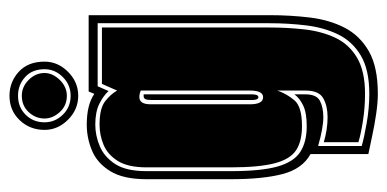

<svg xmlns="http://www.w3.org/2000/svg" viewBox="-226 -487 817 405"><g transform="rotate(-90 182.5 -284.5)"><path d="M187 104Q169 104 145 100.5Q121 97 98 92Q75 87 60 84V-38Q29 -55 18 -96.5Q7 -138 7 -206V-384Q7 -433 24 -460.5Q41 -488 67.5 -499Q94 -510 122 -510Q164 -510 187 -494L192 -506H353V-124Q353 -80 348 -39Q343 2 326.5 34Q310 66 277 85Q244 104 187 104ZM187 86Q238 86 268 68Q298 50 312.5 20Q327 -10 331.5 -47.5Q336 -85 336 -124V-487H203L193 -464Q183 -475 166 -483.5Q149 -492 122 -492Q99 -492 76.5 -482.5Q54 -473 39 -450Q24 -427 24 -384V-206Q24 -143 33.5 -108.5Q43 -74 64 -60Q85 -46 119 -46Q147 -46 162.5 -53.5Q178 -61 186 -72V-49Q186 -25 172 -18Q158 -11 138 -11Q115 -11 77 -22V70Q94 75 125.5 80.5Q157 86 187 86ZM187 77Q158 77 129.5 72.5Q101 68 85 63V-10Q112 -2 138 -2Q161 -2 177.5 -11Q194 -20 194 -49V-108Q187 -88 173.5 -72Q160 -56 119 -56Q87 -56 68 -68.5Q49 -81 40.5 -114Q32 -147 32 -206V-384Q32 -423 45.5 -444.5Q59 -466 79.5 -474.5Q100 -483 122 -483Q156 -483 171 -471.5Q186 -460 194 -446L208 -478H327V-124Q327 -87 323 -51Q319 -15 305.5 14Q292 43 263.5 60Q235 77 187 77ZM180 -138Q194 -138 194 -166V-396Q188 -399 180 -399Q165 -399 165 -375V-166Q165 -138 180 -138ZM180 -148Q174 -148 174 -162V-372Q174 -383 176 -386.5Q178 -390 182 -390H186V-162Q186 -148 180 -148ZM183 -528Q154 -528 132.5 -549.5Q111 -571 111 -599Q111 -630 131.5 -651.5Q152 -673 183 -673Q212 -673 233.5 -653.5Q255 -634 255 -599Q255 -571 233.5 -549.5Q212 -528 183 -528ZM183 -544Q206 -544 222.5 -560.5Q239 -577 239 -599Q239 -625 222.5 -640Q206 -655 183 -655Q159 -655 143 -639Q127 -623 127 -599Q127 -577 143 -560.5Q159 -544 183 -544ZM183 -552Q162 -552 148.5 -567Q135 -582 135 -599Q135 -618 148.5 -632.5Q162 -647 183 -647Q202 -647 216.5 -632.5Q231 -618 231 -599Q231 -582 216.5 -567Q202 -552 183 -552Z"/></g></svg>

Font: Alumni Sans Collegiate One
Style: Regular
Weight: 400
Designer: Robert E. Leuschke
Foundry: Robert E. Leuschke
Version: Version 1.100